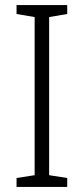

<svg xmlns="http://www.w3.org/2000/svg" viewBox="-20 -734 329 754"><path d="M244 0V-35L173 -46V-667L244 -679V-714H45V-679L116 -667V-46L45 -35V0Z"/></svg>

Font: Noto Sans Ethiopic SemiCondensed Light
Style: Regular
Weight: 300
Width: 4
Designer: Monotype Design Team
Foundry: Monotype Imaging Inc.
Version: Version 2.102